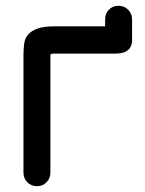

<svg xmlns="http://www.w3.org/2000/svg" viewBox="-20 -643 501 663"><path d="M436 -499Q434 -482 425.5 -473.5Q417 -465 406 -461.5Q395 -458 380 -458H169Q159 -458 156.5 -456.5Q154 -455 154 -453V-47Q154 -27 140.5 -13.5Q127 0 108 0Q88 0 74.5 -13.5Q61 -27 61 -47V-453Q61 -474 63.5 -492.5Q66 -511 77.5 -524Q89 -537 110 -544.5Q131 -552 169 -552H343V-576Q343 -596 356 -609.5Q369 -623 389 -623Q409 -623 422.5 -609.5Q436 -596 436 -576V-504Z"/></svg>

Font: VDS
Style: Regular
Weight: 400
Designer: artmaker
Foundry: artmaker
Version: Version 1.000 2009 initial release